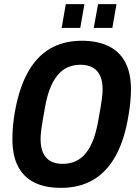

<svg xmlns="http://www.w3.org/2000/svg" viewBox="-20 -896 663 928"><path d="M275 12Q198 12 146 -14Q94 -40 67 -92Q40 -144 40 -224Q40 -253 42.5 -284Q45 -315 51 -350Q71 -467 113.5 -544.5Q156 -622 221.5 -660.5Q287 -699 375 -699Q452 -699 505 -673Q558 -647 585.5 -595Q613 -543 613 -464Q613 -436 610 -404Q607 -372 601 -338Q582 -220 539 -142.5Q496 -65 430 -26.5Q364 12 275 12ZM282 -104Q318 -104 346 -117Q374 -130 395 -156Q416 -182 430.5 -220Q445 -258 454 -308Q461 -347 465.5 -372.5Q470 -398 472 -415Q474 -432 475 -443Q476 -454 476 -463Q476 -502 464.5 -528.5Q453 -555 429 -569Q405 -583 369 -583Q334 -583 306 -570Q278 -557 257 -531Q236 -505 221.5 -467.5Q207 -430 198 -380Q191 -341 186.5 -315Q182 -289 180 -272.5Q178 -256 177 -245Q176 -234 176 -225Q176 -186 187.5 -159Q199 -132 223 -118Q247 -104 282 -104ZM278 -761 298 -876H388L368 -761ZM433 -761 454 -876H543L523 -761Z"/></svg>

Font: Archivo Condensed
Style: Bold Italic
Weight: 700
Width: 3
Italic angle: -10°
Designer: Hector Gatti
Foundry: Omnibus-Type
Version: Version 2.001